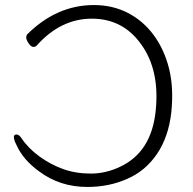

<svg xmlns="http://www.w3.org/2000/svg" viewBox="-20 -728 765 761"><path d="M46 -152Q34 -175 35 -186Q36 -195 45 -195Q55 -195 64 -182Q91 -141 135.5 -108.5Q180 -76 230 -58Q280 -40 340 -40Q399 -40 456 -67Q580 -125 597 -288Q614 -450 539 -553Q467 -654 344 -654Q221 -654 126 -548Q121 -542 112 -542Q103 -542 93 -557Q83 -572 84 -581Q85 -590 88 -592Q205 -708 352 -708Q427 -708 487.5 -676.5Q548 -645 589.5 -588.5Q631 -532 650 -456.5Q669 -381 659 -283Q648 -185 602 -117.5Q556 -50 484 -19Q448 -3 408.5 5Q369 13 326 13Q218 13 136 -48Q72 -94 46 -152Z"/></svg>

Font: ToneOZ-Pinyin-WenKai-Light
Style: Light
Weight: 300
Designer: Fontworks Inc.
Foundry: ToneOZ
Version: Version 0.240331